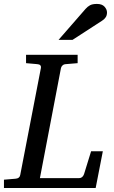

<svg xmlns="http://www.w3.org/2000/svg" viewBox="-35 -947 573 967"><path d="M-15.1 0V-42L43 -46.9Q64 -48.3 66.9 -65.9L170.9 -604Q174.3 -622.6 151.9 -624L96.2 -628.9V-670.9H356V-628.9L296.9 -624Q286.1 -623.5 279.8 -617.4Q273.4 -611.3 272 -604L166 -49.8H362.8Q380.9 -49.8 388.2 -69.8L423.8 -185.1H482.9L446.8 0ZM503.9 -884.3Q503.9 -870.1 497.6 -860.4Q491.2 -850.6 480 -843.3L330.1 -746.1H259.8L396 -902.3Q405.8 -913.6 418.2 -920.4Q430.7 -927.2 453.1 -927.2Q479 -927.2 491.5 -913.3Q503.9 -899.4 503.9 -884.3Z"/></svg>

Font: Charis
Style: Italic
Weight: 400
Italic angle: -11°
Designer: Walt Agee, Miriam Martin, Annie Olsen, Victor Gaultney, Lorna Priest, Alan Ward, Bob Hallissy, Martin Hosken, Sharon Cor
Foundry: SIL Global
Version: Version 7.000